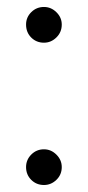

<svg xmlns="http://www.w3.org/2000/svg" viewBox="-20 -526 253 554"><path d="M106.9 7.8Q127.4 7.8 142.8 -7.1Q158.2 -22 158.2 -43.9Q158.2 -64.5 142.8 -79.8Q127.4 -95.2 106.9 -95.2Q85.4 -95.2 70.3 -80.1Q55.2 -64.9 55.2 -43.9Q55.2 -22 70.1 -7.1Q85 7.8 106.9 7.8ZM55.2 -455.1Q55.2 -432.6 70.1 -417.7Q85 -402.8 106.9 -402.8Q127.4 -402.8 142.8 -418Q158.2 -433.1 158.2 -455.1Q158.2 -475.6 142.8 -490.7Q127.4 -505.9 106.9 -505.9Q85.4 -505.9 70.3 -491Q55.2 -476.1 55.2 -455.1Z"/></svg>

Font: Ortica Linear Light
Style: Regular
Weight: 300
Designer: Benedetta Bovani
Foundry: Collletttivo
Version: Version 2.000;Glyphs 3.1.2 (3151)